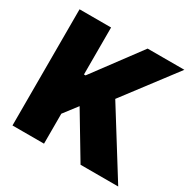

<svg xmlns="http://www.w3.org/2000/svg" viewBox="-161 -884 1036 1041"><g transform="rotate(30 357.0 -363.5)"><path d="M708.8 0H473L309.7 -272.7L244.3 -187.5V0H46.9V-727.3H244.3V-433.2H254.3L473 -727.3H703.1L457.4 -403.4Z"/></g></svg>

Font: Linik Sans Black
Style: Regular
Weight: 900
Designer: Fonts by Rasmus Andersson / Changes by Cristiano Sobral with parts from Marc Monis
Foundry: rsms
Version: Version 3.020; ttfautohint (v1.6)